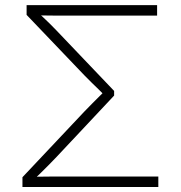

<svg xmlns="http://www.w3.org/2000/svg" viewBox="-20 -748 724 768"><path d="M69.8 0V-39.1L317.4 -301.8Q332.5 -317.4 347.2 -332.3Q361.8 -347.2 375.7 -360.8Q389.6 -374.5 401.4 -386.2V-363.3Q389.6 -375.5 376 -388.9Q362.3 -402.3 347.4 -416.7Q332.5 -431.2 317.4 -446.8L86.4 -688.5V-727.5H608.4V-685.5H231.4Q204.1 -685.5 179.7 -685.8Q155.3 -686 132.8 -686.5V-697.3Q143.6 -687.5 155 -676.5Q166.5 -665.5 179.4 -653.1Q192.4 -640.6 206.5 -625.5L436.5 -384.3V-365.7L206.5 -120.6Q189.5 -102.5 173.6 -86.7Q157.7 -70.8 143.3 -56.6Q128.9 -42.5 116.2 -30.3V-41Q143.1 -41.5 171.4 -41.7Q199.7 -42 231.4 -42H613.3V0Z"/></svg>

Font: Inter ExtraLight
Style: Regular
Weight: 250
Designer: Rasmus Andersson
Foundry: rsms
Version: Version 4.001;git-66647c0bb